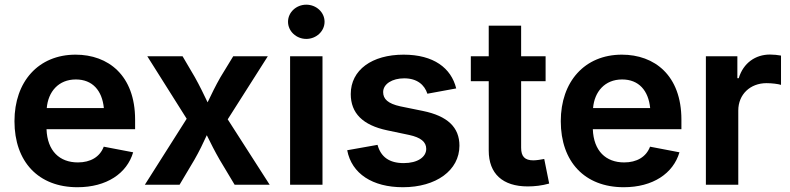

<svg xmlns="http://www.w3.org/2000/svg" viewBox="-20 -785 3358 816"><path d="M309.1 10.7C433.1 10.7 519.5 -47.9 545.9 -137.7L420.9 -161.6C404.3 -117.7 364.3 -94.7 311 -94.7C233.4 -94.7 181.2 -143.1 177.7 -235.8H554.2V-276.4C554.2 -465.3 439.5 -552.7 301.3 -552.7C143.1 -552.7 41.5 -438 41.5 -270C41.5 -97.7 143.1 10.7 309.1 10.7ZM178.7 -325.7C184.6 -395 228.5 -447.3 302.2 -447.3C373.5 -447.3 414.1 -399.9 421.4 -325.7Z M595.7 0H743.2L806.2 -106C826.7 -141.6 843.3 -176.3 858.9 -210.4C875.5 -176.3 893.1 -141.6 913.6 -106L977.1 0H1126L947.8 -277.8L1118.2 -545.9H971.2L917 -457C896 -420.4 878.9 -384.8 862.3 -350.1C845.7 -384.8 828.6 -420.4 808.1 -457L755.9 -545.9H606L773.4 -280.3Z M1212.9 0H1350.6V-545.9H1212.9ZM1281.7 -619.6C1324.2 -619.6 1359.4 -652.3 1359.4 -692.4C1359.4 -732.9 1324.2 -765.1 1281.7 -765.1C1239.3 -765.1 1204.1 -732.9 1204.1 -692.4C1204.1 -652.3 1239.3 -619.6 1281.7 -619.6Z M1692.4 10.7C1833 10.7 1932.6 -60.5 1932.6 -166C1932.6 -243.7 1882.3 -292 1777.3 -313.5L1681.6 -333C1628.4 -344.7 1608.4 -364.3 1608.4 -393.6C1608.4 -428.2 1647 -452.1 1697.8 -452.1C1752.9 -452.1 1784.2 -424.3 1796.4 -386.7L1918.9 -409.2C1897.5 -496.1 1822.8 -552.7 1695.3 -552.7C1561 -552.7 1470.7 -487.8 1470.7 -385.3C1470.7 -304.2 1521.5 -252.9 1626 -231L1719.2 -211.4C1768.1 -200.7 1791.5 -182.1 1791.5 -152.3C1791.5 -117.7 1754.9 -91.8 1695.8 -91.8C1634.8 -91.8 1598.6 -117.7 1584.5 -169.4L1455.6 -146.5C1474.6 -46.4 1563.5 10.7 1692.4 10.7Z M2057.1 -675.8V-545.9H1981V-439.9H2057.1V-145C2057.1 -46.9 2116.2 7.3 2223.1 7.3C2251.5 7.3 2283.2 3.9 2314 -4.9L2293 -109.4C2281.7 -106.9 2258.3 -103.5 2247.1 -103.5C2210 -103.5 2194.8 -120.1 2194.8 -157.2V-439.9H2298.8V-545.9H2194.8V-675.8Z M2630.9 10.7C2754.9 10.7 2841.3 -47.9 2867.7 -137.7L2742.7 -161.6C2726.1 -117.7 2686 -94.7 2632.8 -94.7C2555.2 -94.7 2502.9 -143.1 2499.5 -235.8H2876V-276.4C2876 -465.3 2761.2 -552.7 2623 -552.7C2464.8 -552.7 2363.3 -438 2363.3 -270C2363.3 -97.7 2464.8 10.7 2630.9 10.7ZM2500.5 -325.7C2506.3 -395 2550.3 -447.3 2624 -447.3C2695.3 -447.3 2735.8 -399.9 2743.2 -325.7Z M2980 0H3117.7V-315.4C3117.7 -383.8 3168.5 -431.6 3237.8 -431.6C3259.8 -431.6 3287.6 -428.2 3299.3 -424.3V-548.8C3286.6 -551.3 3267.1 -553.2 3252.4 -553.2C3190.9 -553.2 3139.2 -517.6 3119.6 -452.6H3113.8V-545.9H2980Z"/></svg>

Font: Raveo SemiBold
Style: Regular
Weight: 600
Designer: Jakub Foglar, Rasmus Andersson (Inter)
Foundry: Jakubfoglar.com
Version: Version 1.100;Glyphs 3.2.3 (3260)